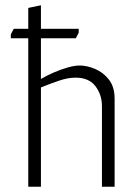

<svg xmlns="http://www.w3.org/2000/svg" viewBox="-20 -707 531 727"><path d="M278 -598V-583L267 -562H21V-577L32 -598ZM87 0V-677L135 -687V-408Q157 -421 183.5 -432.5Q210 -444 236.5 -451.5Q263 -459 281 -459Q309 -459 340 -446Q371 -433 392.5 -405.5Q414 -378 414 -333V0H366V-305Q366 -348 341.5 -380.5Q317 -413 266 -413Q237 -413 203.5 -401.5Q170 -390 135 -376V0Z"/></svg>

Font: Ancizar Sans Thin
Style: Regular
Weight: 100
Designer: Cesar Puertas, Viviana Monsalve, Julian Moncada, Julian Prieto, Jose Castro, Mariel Hernandez, Felipe Aragon, Sara Alarc
Version: Version 8.100